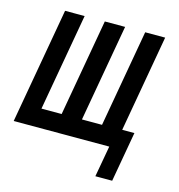

<svg xmlns="http://www.w3.org/2000/svg" viewBox="-118 -642 823 882"><g transform="rotate(15 293.0 -201.0)"><path d="M441 0H-13.5L83.5 -550H176.5L95 -88H191L272.5 -550H369L287.5 -88H383L464.5 -550H559.5L478.5 -90H536.5L494.5 148H414.5Z"/></g></svg>

Font: JuliaMono Medium
Style: Italic
Weight: 500
Italic angle: -9°
Monospace: yes
Designer: cormullion
Foundry: corm
Version: Version 0.054; ttfautohint (v1.8.4)